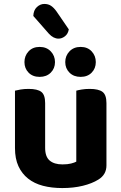

<svg xmlns="http://www.w3.org/2000/svg" viewBox="-20 -939 616 974"><path d="M520 -100Q520 -53 479 -28Q447 -8 400 3.5Q353 15 296 15Q242 15 198 3.5Q154 -8 122.5 -33Q91 -58 73.5 -96Q56 -134 56 -188V-479Q67 -482 85 -485Q103 -488 125 -488Q170 -488 189.5 -473Q209 -458 209 -416V-189Q209 -144 232 -124.5Q255 -105 297 -105Q323 -105 340.5 -109.5Q358 -114 367 -119V-479Q377 -482 395 -485Q413 -488 435 -488Q480 -488 500 -473Q520 -458 520 -416ZM259 -624Q259 -592 237.5 -570.5Q216 -549 181 -549Q146 -549 125 -570.5Q104 -592 104 -624Q104 -656 125 -678.5Q146 -701 181 -701Q216 -701 237.5 -678.5Q259 -656 259 -624ZM466 -624Q466 -592 445 -570.5Q424 -549 389 -549Q354 -549 332.5 -570.5Q311 -592 311 -624Q311 -656 332.5 -678.5Q354 -701 389 -701Q424 -701 445 -678.5Q466 -656 466 -624ZM149 -858Q150 -887 167 -903Q184 -919 205 -919Q225 -919 239 -909.5Q253 -900 266 -882L329 -790Q325 -767 309.5 -755Q294 -743 277 -743Q251 -743 228 -768Z"/></svg>

Font: Baloo Bhaina 2
Style: Bold
Weight: 700
Designer: Yesha Goshar, Manish Minz, Shuchita Grover and Ek Type
Foundry: Ek Type
Version: Version 1.640;hotconv 1.0.111;makeotfexe 2.5.65597; ttfautoh